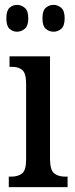

<svg xmlns="http://www.w3.org/2000/svg" viewBox="-20 -767 308 787"><path d="M16 0V-43H26Q54 -43 70.5 -56Q87 -69 87 -113V-423Q87 -466 72 -479.5Q57 -493 30 -493H19V-536H185V-117Q185 -71 201.5 -57Q218 -43 247 -43H257V0ZM200 -637Q181 -637 167.5 -649Q154 -661 154 -692Q154 -723 167.5 -735Q181 -747 200 -747Q217 -747 231 -735Q245 -723 245 -692Q245 -661 231 -649Q217 -637 200 -637ZM50 -637Q32 -637 19 -649Q6 -661 6 -692Q6 -723 19 -735Q32 -747 50 -747Q67 -747 81.5 -735Q96 -723 96 -692Q96 -661 81.5 -649Q67 -637 50 -637Z"/></svg>

Font: Noto Serif Hebrew ExtraCondensed Medium
Style: Regular
Weight: 500
Width: 2
Designer: Monotype Design Team
Foundry: Monotype Imaging Inc.
Version: Version 2.004; ttfautohint (v1.8.4.7-5d5b)